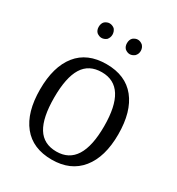

<svg xmlns="http://www.w3.org/2000/svg" viewBox="-167 -790 836 906"><g transform="rotate(30 250.5 -337.0)"><path d="M166 -605Q153 -605 140 -615Q129 -626 129 -644Q129 -663 140 -674Q153 -684 166 -684Q180 -684 193 -674Q204 -661 204 -644Q204 -628 193 -615Q180 -605 166 -605ZM294 -615Q283 -626 283 -644Q283 -663 294 -674Q307 -684 320 -684Q333 -684 346 -674Q358 -662 358 -644Q358 -627 346 -615Q333 -605 320 -605Q307 -605 294 -615ZM250 10Q146 10 91.5 -58Q37 -126 37 -250Q37 -374 91.5 -442Q146 -510 250 -510Q354 -510 408.5 -442Q463 -374 463 -250Q463 -127 407.5 -58.5Q352 10 250 10ZM250 -34Q386 -34 386 -250Q386 -466 250 -466Q180 -466 147 -412.5Q114 -359 114 -250Q114 -141 147 -87.5Q180 -34 250 -34Z"/></g></svg>

Font: Arsenal
Style: Regular
Weight: 400
Designer: Andrij Shevchenko
Foundry: Stairsfor
Version: Version 2.001;PS 002.001;hotconv 1.0.88;makeotf.lib2.5.64775